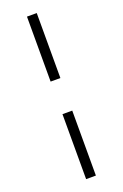

<svg xmlns="http://www.w3.org/2000/svg" viewBox="-170 -810 638 997"><g transform="rotate(-20 149.0 -311.0)"><path d="M122 -221H176V138H122ZM122 -760H176V-401H122Z"/></g></svg>

Font: IBM Plex Serif
Style: Regular
Weight: 400
Designer: Mike Abbink, Paul van der Laan, Pieter van Rosmalen
Foundry: Bold Monday
Version: Version 3.001